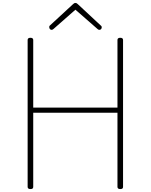

<svg xmlns="http://www.w3.org/2000/svg" viewBox="-20 -1272 1025 1306"><path d="M187 14Q168 14 168 -1V-1000Q168 -1008 173 -1011.5Q178 -1015 187 -1015Q206 -1015 206 -1000V-540H779V-1000Q779 -1008 784 -1011.5Q789 -1015 798 -1015Q817 -1015 817 -1000V-1Q817 6 813 10Q809 14 798 14Q779 14 779 -1V-505H206V-1Q206 6 202 10Q198 14 187 14ZM331 -1069Q324 -1069 319.5 -1074.5Q315 -1080 315 -1087Q315 -1090 315.5 -1093Q316 -1096 320 -1099L477 -1244Q482 -1249 485.5 -1250.5Q489 -1252 493 -1252Q497 -1252 500.5 -1250.5Q504 -1249 509 -1244L667 -1097Q670 -1095 671 -1092Q672 -1089 672 -1086Q672 -1079 667.5 -1074Q663 -1069 656 -1069Q652 -1069 649 -1070.5Q646 -1072 643 -1075L493 -1206L344 -1075Q341 -1072 337.5 -1070.5Q334 -1069 331 -1069Z"/></svg>

Font: Playwrite NG Modern Thin
Style: Regular
Weight: 250
Designer: Veronika Burian, José Scaglione
Foundry: TypeTogether
Version: Version 1.002